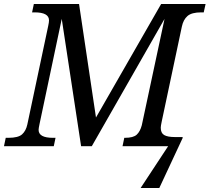

<svg xmlns="http://www.w3.org/2000/svg" viewBox="-40 -734 1052 964"><path d="M877 -41 759.8 210H666L804.2 0H575.2L584 -42H586.9Q629.4 -42 646.5 -57.9Q663.6 -73.7 671.9 -105L786.1 -639.2L420.9 0H367.2L270 -639.2L158.2 -109.9Q153.8 -88.9 153.8 -82Q153.8 -42 226.1 -42H238.8L230 0H-20L-11.2 -42H2Q51.8 -42 71 -59.6Q90.3 -77.1 97.2 -108.9L202.1 -604Q206.1 -622.6 206.1 -631.8Q206.1 -671.9 133.8 -671.9H121.1L129.9 -713.9H356.9L441.9 -144L769 -713.9H992.2L982.9 -671.9H970.2Q922.4 -671.9 901.4 -653.6Q880.4 -635.3 873 -600.1L772 -124Q767.1 -101.1 767.1 -92.8Q767.1 -65.9 784.4 -55.9Q801.8 -45.9 837.9 -45.9H877Z"/></svg>

Font: Droid Serif
Style: Italic
Weight: 400
Italic angle: -12°
Designer: Monotype Design team
Foundry: Monotype Imaging Inc.
Version: Version 1.03